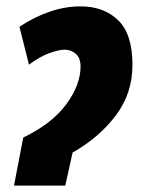

<svg xmlns="http://www.w3.org/2000/svg" viewBox="-20 -583 457 603"><path d="M24 0H185L208 -104Q290 -150 343 -219.5Q396 -289 396 -379Q396 -476 351 -519.5Q306 -563 233 -563Q139 -563 41 -499L71 -380Q106 -406 136 -416.5Q166 -427 183 -427Q203 -427 218 -414Q233 -401 233 -374Q233 -317 188.5 -256Q144 -195 53 -151Z"/></svg>

Font: Noto Sans Display Condensed Black
Style: Italic
Weight: 900
Width: 3
Italic angle: -192°
Designer: Monotype Design Team
Foundry: Monotype Imaging Inc.
Version: Version 1.900